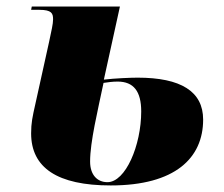

<svg xmlns="http://www.w3.org/2000/svg" viewBox="-20 -556 684 586"><path d="M318 10C515 10 600 -74 600 -191C600 -277 532 -319 400 -319C379 -319 330 -317 297 -313L346 -536H77L75 -526H100C138 -526 142 -515 142 -497C142 -483 137 -462 130 -429L88 -239C79 -199 75 -181 75 -149C75 -44 155 10 318 10ZM308 0C277 0 255 -22 255 -63C255 -123 278 -217 296 -303C310 -305 323 -307 339 -307C388 -307 411 -277 411 -216C411 -112 363 0 308 0Z"/></svg>

Font: Noto Serif Display Black
Style: Italic
Weight: 900
Italic angle: -12°
Designer: Monotype Design Team
Foundry: Monotype Imaging Inc.
Version: Version 2.009